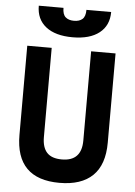

<svg xmlns="http://www.w3.org/2000/svg" viewBox="-61 -953 707 1009"><g transform="rotate(5 293.0 -449.0)"><path d="M291 9.8Q60.1 9.8 60.1 -222.7V-693.4H189V-222.7Q189 -168.5 214.1 -141.1Q239.3 -113.8 293 -113.8Q397 -113.8 397 -222.7V-693.4H525.9V-222.7Q525.9 -106.4 466.1 -48.3Q406.2 9.8 291 9.8ZM293 -758.3Q202.1 -758.3 152.1 -797.6Q102.1 -836.9 102.1 -908.2H232.4Q232.4 -873.5 248.5 -859.4Q264.6 -845.2 293 -845.2Q321.8 -845.2 337.6 -859.4Q353.5 -873.5 353.5 -908.2H483.9Q483.9 -836.9 433.8 -797.6Q383.8 -758.3 293 -758.3Z"/></g></svg>

Font: CaskaydiaMono NF
Style: Bold
Weight: 700
Designer: Aaron Bell
Foundry: Saja Typeworks
Version: Version 2111.001; ttfautohint (v1.8.4);Nerd Fonts 3.1.1